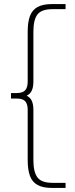

<svg xmlns="http://www.w3.org/2000/svg" viewBox="-20 -779 367 943"><path d="M235 144Q191 144 164.5 129.5Q138 115 127 84.5Q116 54 116 7V-240Q116 -268 104 -281.5Q92 -295 62 -295H34V-322H62Q92 -322 104 -336Q116 -350 116 -378V-623Q116 -670 127 -700Q138 -730 164.5 -744.5Q191 -759 235 -759H302V-734H238Q184 -734 164 -708Q144 -682 144 -623V-379Q144 -352 136.5 -335Q129 -318 112 -309.5Q95 -301 64 -301V-317Q95 -317 112 -308.5Q129 -300 136.5 -283Q144 -266 144 -239V7Q144 66 164 92.5Q184 119 238 119H302V144Z"/></svg>

Font: SUSE Thin
Style: Regular
Weight: 250
Designer: Rene Bieder
Foundry: SUSE
Version: Version 1.000